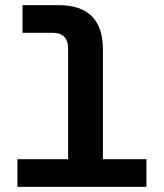

<svg xmlns="http://www.w3.org/2000/svg" viewBox="-20 -730 640 750"><path d="M48 0V-108H246V-540Q246 -602 184 -602H68V-710H208Q382 -710 382 -537V-108H552V0Z"/></svg>

Font: Geist Mono
Style: Bold
Weight: 700
Monospace: yes
Designer: Basement.studio, Andrés Briganti, Mateo Zaragoza
Foundry: Basement.studio, Vercel, Andrés Briganti, Guido Ferreyra, Mateo Zaragoza
Version: Version 1.500; ttfautohint (v1.8.4.7-5d5b)